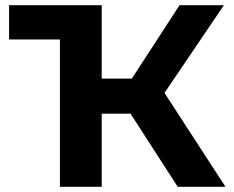

<svg xmlns="http://www.w3.org/2000/svg" viewBox="-20 -720 901 740"><path d="M665 0H849L614 -362L843 -700H672L488 -417H372V-700H15V-568H211V0H372V-282H483Z"/></svg>

Font: Talent SemiBold
Style: Bold
Weight: 700
Designer: Mike Powis
Version: Version 1.001;hotconv 1.0.109;makeotfexe 2.5.65596